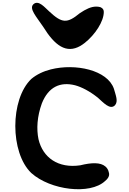

<svg xmlns="http://www.w3.org/2000/svg" viewBox="-20 -1303 920 1367"><path d="M203 -71C339 51 621 86 728 -14C736 -20 742 -27 748 -35C756 -47 760 -61 755 -75C751 -95 741 -109 730 -118C695 -148 632 -146 551 -126C395 -103 285 -180 254 -312C239 -385 244 -473 278 -567C325 -685 409 -722 514 -696C562 -683 618 -654 676 -608C716 -573 764 -517 799 -554C823 -582 804 -624 791 -671C745 -805 517 -853 342 -809C290 -796 241 -773 203 -741C51 -596 51 -216 203 -71ZM287 -1113C370 -978 452 -919 552 -976C563 -982 573 -990 584 -998C657 -1056 719 -1150 719 -1218C719 -1231 714 -1244 695 -1252C686 -1255 675 -1256 664 -1256C629 -1256 591 -1238 548 -1209C458 -1135 422 -1136 330 -1222C302 -1246 254 -1308 217 -1272C186 -1241 239 -1184 287 -1113Z"/></svg>

Font: Venom Sans
Style: Bd
Weight: 700
Version: Version 1.001